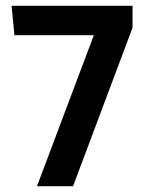

<svg xmlns="http://www.w3.org/2000/svg" viewBox="-20 -645 515 665"><path d="M233 0H108L305 -523H30L20 -625H439V-549Z"/></svg>

Font: Changa Medium
Style: Regular
Weight: 500
Designer: Eduardo Rodriguez Tunni
Foundry: Eduardo Rodriguez Tunni
Version: Version 3.003